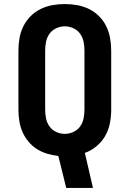

<svg xmlns="http://www.w3.org/2000/svg" viewBox="-20 -763 640 948"><path d="M307 165 268 7Q240 4 213 -4Q186 -12 162.5 -27Q139 -42 120.5 -64Q102 -86 91 -111.5Q80 -137 75.5 -165Q71 -193 71 -221V-514Q71 -545 76.5 -575.5Q82 -606 95.5 -633.5Q109 -661 131 -683Q153 -705 180.5 -718.5Q208 -732 238.5 -737.5Q269 -743 300 -743Q331 -743 361.5 -737.5Q392 -732 419.5 -718.5Q447 -705 469 -683Q491 -661 504.5 -633.5Q518 -606 523.5 -575.5Q529 -545 529 -514V-221Q529 -187 522.5 -154Q516 -121 499.5 -92Q483 -63 456.5 -41Q430 -19 399 -8L439 165ZM300 -102Q322 -102 342.5 -111.5Q363 -121 375.5 -138.5Q388 -156 392.5 -177.5Q397 -199 397 -221V-514Q397 -536 392.5 -557.5Q388 -579 375.5 -596.5Q363 -614 342.5 -623.5Q322 -633 300 -633Q278 -633 257.5 -623.5Q237 -614 224.5 -596.5Q212 -579 207.5 -557.5Q203 -536 203 -514V-221Q203 -199 207.5 -177.5Q212 -156 224.5 -138.5Q237 -121 257.5 -111.5Q278 -102 300 -102Z"/></svg>

Font: Iosevka SS04 XBd Ex
Style: Regular
Weight: 800
Width: 7
Monospace: yes
Designer: Belleve Invis
Foundry: Belleve Invis
Version: Version 19.0.0; ttfautohint (v1.8.4)